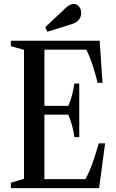

<svg xmlns="http://www.w3.org/2000/svg" viewBox="-20 -972 600 992"><path d="M36 0V-28L104 -48V-714.5L36 -733.5V-761.5H495L509.5 -544H484.5Q474.5 -585 460.2 -629.8Q446 -674.5 426 -715.5H209.5V-425H333Q345.5 -454 352.8 -483Q360 -512 364.5 -540.5H389.5V-263.5H364.5Q360.5 -292.5 352.8 -321.5Q345 -350.5 333 -379.5H209.5V-46.5H421.5Q446 -93 461.5 -139Q477 -185 490.5 -231.5H523L492 0ZM224.5 -808 213.5 -831.5 320.5 -932Q341.5 -951.5 361 -951.5Q377.5 -951.5 388.5 -937.5Q399.5 -923.5 399.5 -904Q399.5 -886.5 388.2 -871Q377 -855.5 348.5 -846.5Z"/></svg>

Font: Libre Caslon Condensed Medium
Style: Regular
Weight: 500
Designer: Pablo Impallari, Rodrigo Fuenzalida, Katja Schimmel, Ertekin Erdin
Foundry: Pablo Impallari, Rodrigo Fuenzalida
Version: Version 2.000; ttfautohint (v1.8.4.7-5d5b);gftools[0.9.33]